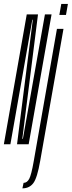

<svg xmlns="http://www.w3.org/2000/svg" viewBox="-55 -750 373 998"><path d="M-35 0H-1L113 -647.5H115.5L33.5 0H94L213 -675H178.5L64 -28.5H61L142.5 -675H84ZM61.5 229Q97.5 229 118 202.2Q138.5 175.5 154 86L275 -600H241L120.5 87Q108 159 96.8 179.8Q85.5 200.5 67.5 200.5ZM263.5 -729.5 253.5 -672.5H288L298 -729.5Z"/></svg>

Font: Anybody UltraCondensed ExtraLight
Style: Italic
Weight: 250
Width: 1
Italic angle: -10°
Version: Version 1.113;gftools[0.9.25]